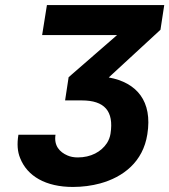

<svg xmlns="http://www.w3.org/2000/svg" viewBox="-20 -731 671 761"><path d="M53 -197C47 -161 49 -130 60 -104C88 -33 161 10 269 10C307 10 344 5 377 -4C468 -29 547 -89 564 -199C585 -330 522 -404 411 -424L616 -613L631 -711H166L147 -592H444L252 -425L238 -333H304C394 -333 432 -291 418 -201C416 -188 411 -175 404 -164C381 -129 340 -107 288 -107C272 -107 258 -110 247 -115C217 -128 193 -153 200 -197Z"/></svg>

Font: Asimov Pro
Style: BdObl
Weight: 700
Designer: Google
Version: Version 2.000980; 2014